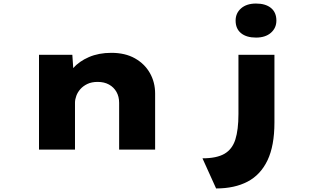

<svg xmlns="http://www.w3.org/2000/svg" viewBox="-20 -844 1788 1083"><path d="M200 0V-535H388L398 -387L346 -372Q357 -419 391.5 -458.5Q426 -498 481.5 -522Q537 -546 608 -546Q686 -546 741 -515Q796 -484 825.5 -432Q855 -380 855 -316V0H652V-264Q652 -299 637 -325.5Q622 -352 595 -367Q568 -382 531 -382Q497 -382 473 -370.5Q449 -359 433.5 -341.5Q418 -324 410.5 -303.5Q403 -283 403 -265V0H302Q251 0 225.5 0Q200 0 200 0ZM1199 219 1122 49Q1202 49 1246 23.5Q1290 -2 1307.5 -57Q1325 -112 1325 -201V-535H1528V-153Q1528 -22 1489 60Q1450 142 1376.5 180.5Q1303 219 1199 219ZM1424 -632Q1370 -632 1339.5 -657Q1309 -682 1309 -728Q1309 -770 1340 -797Q1371 -824 1424 -824Q1478 -824 1508.5 -799Q1539 -774 1539 -728Q1539 -686 1508 -659Q1477 -632 1424 -632Z"/></svg>

Font: Lexend Zetta Black
Style: Regular
Weight: 900
Designer: Bonnie Shaver-Troup, Thomas Jockin
Foundry: Lexend
Version: Version 1.007